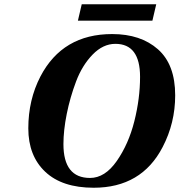

<svg xmlns="http://www.w3.org/2000/svg" viewBox="-20 -867 843 902"><path d="M346 -770 364 -847H714L696 -770ZM113 -264Q113 -398 170 -508Q274 -707 507 -707Q641 -707 722 -635.5Q803 -564 803 -419Q803 -289 744 -176Q645 15 420 15Q272 15 192.5 -60Q113 -135 113 -264ZM278 -190Q278 -31 403 -31Q473 -31 528.5 -110.5Q584 -190 611 -297Q638 -404 638 -506Q638 -661 522 -661Q464 -661 415 -610.5Q366 -560 337.5 -484.5Q309 -409 293.5 -331.5Q278 -254 278 -190Z"/></svg>

Font: Lingua Franca
Style: Bold Italic
Weight: 700
Italic angle: -13°
Version: Version 1.19